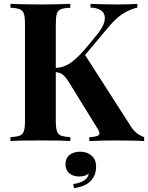

<svg xmlns="http://www.w3.org/2000/svg" viewBox="-20 -728 764 991"><path d="M689 -708V-689Q657 -682 620.5 -661Q584 -640 544 -593L356 -369L414 -452L652 -81Q666 -58 682 -44Q698 -30 724 -20V0Q689 -2 646 -2.5Q603 -3 568 -3Q547 -3 517 -2.5Q487 -2 441 0V-20Q482 -22 490.5 -31.5Q499 -41 483 -65L338 -300Q324 -323 313 -334.5Q302 -346 291 -350.5Q280 -355 262 -356V-377Q306 -378 340.5 -401Q375 -424 416 -471L475 -542Q513 -587 519.5 -619.5Q526 -652 506.5 -670Q487 -688 447 -689V-708Q472 -707 494.5 -706.5Q517 -706 541.5 -705.5Q566 -705 595 -705Q624 -705 647.5 -706Q671 -707 689 -708ZM343 -708V-688Q311 -687 294.5 -680.5Q278 -674 273 -656.5Q268 -639 268 -602V-106Q268 -70 273.5 -52Q279 -34 295 -28Q311 -22 343 -20V0Q316 -2 275 -2.5Q234 -3 192 -3Q144 -3 101.5 -2.5Q59 -2 34 0V-20Q66 -22 82 -28Q98 -34 103.5 -52Q109 -70 109 -106V-602Q109 -639 103.5 -656.5Q98 -674 81.5 -680.5Q65 -687 34 -688V-708Q59 -707 101.5 -706Q144 -705 192 -705Q234 -705 275 -706Q316 -707 343 -708ZM394 55Q430 55 453 75.5Q476 96 476 132Q476 176 448.5 205.5Q421 235 362 243L358 222Q393 217 414 203.5Q435 190 438 167Q431 174 419 178.5Q407 183 389 183Q357 183 337.5 166.5Q318 150 318 120Q318 89 338.5 72Q359 55 394 55Z"/></svg>

Font: Playfair Display
Style: Bold
Weight: 700
Designer: Claus Eggers Sørensen
Foundry: Claus Eggers Sørensen
Version: Version 1.203